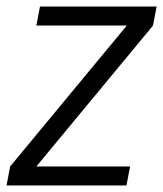

<svg xmlns="http://www.w3.org/2000/svg" viewBox="-33 -566 498 586"><path d="M434 -488 78 -58H364L353 0H-13L-2 -58L354 -488H78L89 -546H445Z"/></svg>

Font: SVN-Poppins Light
Style: Italic
Weight: 300
Italic angle: -10°
Designer: Ninad Kale (Devanagari), Jonny Pinhorn (Latin)
Foundry: Indian Type Foundry
Version: Version 3.002 2017; ttfautohint (v1.8.3)